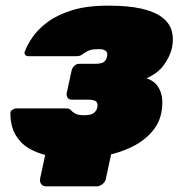

<svg xmlns="http://www.w3.org/2000/svg" viewBox="-20 -550 655 680"><path d="M143 110Q132 110 126 102Q120 94 122 83L150 -48H383L355 83Q353 94 343 102Q333 110 322 110ZM249 10Q171 10 124 -6Q77 -22 54 -47Q31 -72 23.5 -99.5Q16 -127 17 -149Q16 -156 23.5 -161Q31 -166 37 -166H212Q225 -166 229 -162Q233 -158 237 -154Q242 -150 250.5 -146Q259 -142 279 -142Q302 -142 312 -149.5Q322 -157 325 -171Q327 -182 321.5 -189.5Q316 -197 290 -197H233Q224 -197 219.5 -204Q215 -211 216 -219L234 -302Q236 -310 243.5 -317Q251 -324 260 -324H317Q340 -324 348.5 -331Q357 -338 359 -350Q361 -358 358.5 -364Q356 -370 349 -373Q342 -376 329 -376Q310 -376 300 -373Q290 -370 280 -363Q274 -359 268 -355Q262 -351 249 -351H80Q73 -351 69 -356Q65 -361 68 -368Q76 -390 95 -418Q114 -446 148 -471.5Q182 -497 234.5 -513.5Q287 -530 363 -530Q434 -530 480.5 -519.5Q527 -509 553.5 -489Q580 -469 588 -441.5Q596 -414 589 -380Q582 -350 560.5 -320Q539 -290 499 -273Q527 -263 540 -242.5Q553 -222 554.5 -197.5Q556 -173 551 -149Q542 -104 503.5 -68Q465 -32 400.5 -11Q336 10 249 10Z"/></svg>

Font: Rubik Light Black
Style: Italic
Weight: 900
Italic angle: -12°
Version: Version 2.104